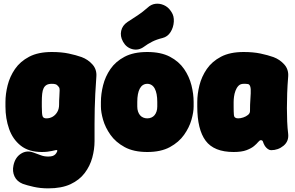

<svg xmlns="http://www.w3.org/2000/svg" viewBox="-20 -811 1620 1056"><path d="M245 225Q202 225 164.5 216.5Q127 208 105 200Q73 187 60 159.5Q47 132 54 99Q63 55 95 34.5Q127 14 164 28Q185 35 203.5 42.5Q222 50 245 50Q260 50 269 47Q278 44 284 38Q290 32 294 23Q297 17 293.5 15Q290 13 285 15Q276 17 264.5 19.5Q253 22 240 23.5Q227 25 210 25Q138 25 94 -10Q50 -45 30 -102Q10 -159 10 -225V-250Q10 -294 22 -342Q34 -390 62.5 -431.5Q91 -473 140.5 -499Q190 -525 265 -525Q318 -525 358 -516.5Q398 -508 429 -497Q464 -484 488.5 -456.5Q513 -429 510 -390Q506 -337 504 -294.5Q502 -252 501 -213Q500 -174 500 -131.5Q500 -89 500 -35Q500 10 487.5 56Q475 102 446 140.5Q417 179 368 202Q319 225 245 225ZM235 -160Q254 -160 269.5 -169Q285 -178 295 -195Q305 -212 305 -235Q305 -261 306.5 -279.5Q308 -298 308 -314Q308 -325 305.5 -329.5Q303 -334 296 -341Q292 -346 284 -348Q276 -350 265 -350Q247 -350 236.5 -344Q226 -338 220 -326Q214 -314 212 -295Q210 -276 210 -250V-225Q210 -182 214.5 -171Q219 -160 235 -160Z M1045 -225Q1045 -194 1033 -152Q1021 -110 992.5 -69.5Q964 -29 914.5 -2Q865 25 790 25Q715 25 665.5 -2Q616 -29 587.5 -69.5Q559 -110 547 -152Q535 -194 535 -225V-250Q535 -294 547 -342Q559 -390 587.5 -431.5Q616 -473 665.5 -499Q715 -525 790 -525Q865 -525 914.5 -499Q964 -473 992.5 -431.5Q1021 -390 1033 -342Q1045 -294 1045 -250ZM845 -250Q845 -274 841.5 -292.5Q838 -311 831 -324Q824 -337 813.5 -343.5Q803 -350 790 -350Q777 -350 766.5 -343.5Q756 -337 749 -324Q742 -311 738.5 -292.5Q735 -274 735 -250V-225Q735 -210 739 -198Q743 -186 750 -177.5Q757 -169 767.5 -164.5Q778 -160 790 -160Q802 -160 812.5 -164.5Q823 -169 830 -177.5Q837 -186 841 -198Q845 -210 845 -225ZM772 -554Q742 -532 708.5 -540.5Q675 -549 657 -581L656 -583Q640 -612 646.5 -641.5Q653 -671 681 -690Q711 -709 738.5 -727.5Q766 -746 792 -769Q811 -787 834.5 -790Q858 -793 881 -783Q904 -773 919 -751L923 -745Q938 -723 936 -691.5Q934 -660 918 -634.5Q902 -609 874 -602Q841 -594 816.5 -581.5Q792 -569 772 -554Z M1265 25Q1157 25 1111 -37Q1065 -99 1065 -225V-250Q1065 -294 1077 -342Q1089 -390 1117.5 -431.5Q1146 -473 1195.5 -499Q1245 -525 1320 -525Q1373 -525 1413 -516.5Q1453 -508 1484 -497Q1519 -484 1543.5 -456.5Q1568 -429 1565 -390Q1561 -341 1559.5 -298Q1558 -255 1558 -216.5Q1558 -178 1559.5 -142.5Q1561 -107 1565 -74Q1569 -34 1539.5 -9.5Q1510 15 1471 15Q1462 15 1453 8.5Q1444 2 1437 -8Q1429 -22 1426.5 -31Q1424 -40 1415 -40Q1408 -40 1400 -30Q1392 -20 1377 -7.5Q1362 5 1335.5 15Q1309 25 1265 25ZM1290 -160Q1303 -160 1318 -165Q1333 -170 1344 -179Q1355 -188 1355 -200Q1355 -222 1355.5 -235.5Q1356 -249 1357 -262.5Q1358 -276 1359 -298Q1362 -349 1341 -349Q1336 -350 1330.5 -350Q1325 -350 1320 -350Q1302 -350 1291.5 -339Q1281 -328 1275 -311.5Q1269 -295 1267 -278.5Q1265 -262 1265 -250V-225Q1265 -196 1266.5 -178Q1268 -160 1290 -160Z"/></svg>

Font: Winky Sans Black
Style: Regular
Weight: 900
Designer: Simon Atzbach
Foundry: typofactur
Version: Version 1.205